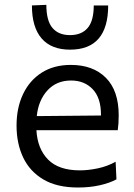

<svg xmlns="http://www.w3.org/2000/svg" viewBox="-20 -782 568 812"><path d="M310 11Q221 11 163.5 -23Q106 -57 78 -116Q50 -175 50 -251Q50 -326 77.5 -384Q105 -442 156.5 -474.8Q208 -507.5 279.5 -507.5Q373.5 -507.5 427.8 -453Q482 -398.5 482 -294.5Q482 -258 478 -231.5H134Q138.5 -152.5 183.5 -107Q228.5 -61.5 318 -61.5Q353 -61.5 393.5 -70Q434 -78.5 469 -98L472.5 -23.5Q444 -8 402 1.5Q360 11 310 11ZM280.5 -441.5Q219 -441.5 180.8 -399.8Q142.5 -358 135.5 -291L407 -293.5Q407 -295 407 -297.5Q407 -368 372 -404.8Q337 -441.5 280.5 -441.5ZM276 -572Q197.5 -572 156.2 -619.2Q115 -666.5 115 -759L176 -761.5Q176 -694.5 201.8 -664Q227.5 -633.5 276 -633.5Q325 -633.5 350.8 -663.8Q376.5 -694 376.5 -759H437.5Q437.5 -572 276 -572Z"/></svg>

Font: Heraclito
Style: Regular
Weight: 400
Designer: Kostas Bartsokas (font) & Cristiano Sobral (main changes)
Foundry: Kostas Bartsokas (font) & Cristiano Sobral (main changes)
Version: Version 1.00;July 8, 2020;FontCreator 13.0.0.2655 64-bit